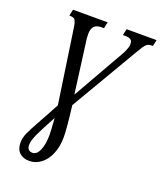

<svg xmlns="http://www.w3.org/2000/svg" viewBox="-170 -820 976 1166"><g transform="rotate(20 318.5 -237.0)"><path d="M637 -714 628 -673H618Q603 -673 592.5 -666.5Q582 -660 572 -645Q562 -630 541 -594L291 -168Q309 -22 309 32Q309 95 288.5 142.5Q268 190 234 215Q200 240 161 240Q120 240 96.5 217.5Q73 195 73 152Q73 123 87 91Q101 59 142 -14Q150 -29 170.5 -65.5Q191 -102 209 -137L138 -620Q133 -651 124.5 -662Q116 -673 94 -673H88L97 -714H321L312 -673H294Q234 -673 234 -608Q234 -578 239 -550L281 -232L474 -571Q498 -616 496 -641Q496 -673 452 -673H434L443 -714ZM223 48Q223 22 217 -58Q166 36 146.5 78.5Q127 121 127 149Q127 168 136.5 177.5Q146 187 161 187Q190 187 206.5 148.5Q223 110 223 48Z"/></g></svg>

Font: Noto Serif Cond
Style: Italic
Weight: 400
Width: 3
Italic angle: -12°
Designer: Monotype Design Team
Foundry: Monotype Imaging Inc.
Version: Version 1.001